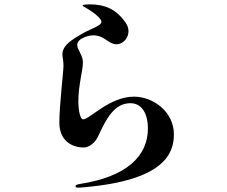

<svg xmlns="http://www.w3.org/2000/svg" viewBox="-20 -819 1040 880"><path d="M338 41C343 41 351 41 368 39C732 7 777 -115 777 -203C777 -308 681 -376 594 -376C482 -376 391 -272 361 -272C345 -272 339 -326 339 -353C339 -429 360 -496 360 -533C360 -567 334 -590 334 -613C334 -626 344 -637 356 -643C376 -654 395 -657 408 -657C459 -657 477 -616 514 -616C544 -616 569 -645 569 -676C569 -691 563 -704 556 -715C510 -781 456 -799 391 -799C379 -799 359 -798 359 -794C359 -790 368 -787 374 -783C415 -759 445 -733 445 -719C445 -699 388 -686 342 -656C291 -626 266 -602 266 -570C266 -556 271 -544 271 -518C271 -493 252 -335 252 -257C252 -179 304 -143 364 -143C388 -143 417 -165 430 -195C467 -275 504 -346 578 -346C633 -346 658 -293 658 -231C658 -102 559 -9 347 24C338 26 326 27 326 35C326 40 333 41 338 41Z"/></svg>

Font: Shippori Mincho OTF
Style: Bold
Weight: 800
Designer: FONTDASU
Foundry: FONTDASU / Google Inc. / but / Adobe
Version: Version 3.300;hotconv 1.0.109;makeotfexe 2.5.65596